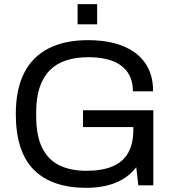

<svg xmlns="http://www.w3.org/2000/svg" viewBox="-20 -891 836 923"><path d="M395 12Q229 12 142.5 -75Q56 -162 56 -343Q56 -461 96 -540Q136 -619 214 -658.5Q292 -698 404 -698Q474 -698 531 -683Q588 -668 629.5 -637.5Q671 -607 693.5 -561Q716 -515 716 -452H619Q619 -496 603 -527.5Q587 -559 557.5 -579Q528 -599 489 -607.5Q450 -616 406 -616Q346 -616 299 -601Q252 -586 220 -554Q188 -522 171 -472Q154 -422 154 -353V-332Q154 -239 182.5 -181Q211 -123 265 -96.5Q319 -70 395 -70Q472 -70 522 -91.5Q572 -113 596.5 -157Q621 -201 621 -268V-280H379V-361H717V0H645L635 -87Q608 -52 571 -30Q534 -8 489.5 2Q445 12 395 12ZM353 -774V-871H447V-774Z"/></svg>

Font: Archivo SemiBold
Style: Regular
Weight: 400
Version: Version 2.001